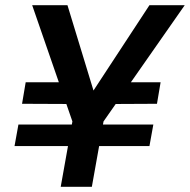

<svg xmlns="http://www.w3.org/2000/svg" viewBox="-20 -720 732 740"><path d="M36 -157 51 -240H571L556 -157ZM287 -319 65 -320 79 -403H296ZM388 -319 408 -403H599L585 -320ZM214 0 259 -252 104 -700H240L344 -359L333 -360L556 -700H692L379 -252L334 0Z"/></svg>

Font: DM Sans SemiBold
Style: Italic
Weight: 600
Italic angle: -10°
Designer: Colophon Foundry, Jonny Pinhorn
Foundry: Colophon Foundry
Version: Version 4.004;gftools[0.9.30]